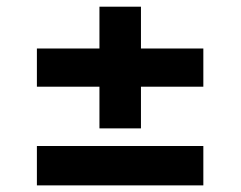

<svg xmlns="http://www.w3.org/2000/svg" viewBox="-20 -582 719 574"><path d="M90.3 -145.5H587.9V-27.8H90.3ZM90.3 -437H587.9V-322.8H90.3ZM277.3 -562H401.4V-198.2H277.3Z"/></svg>

Font: Inter RS Variable
Style: Regular
Weight: 400
Designer: Rasmus Andersson (customised by Maria Ramos and Noel Pretorius)
Foundry: rsms
Version: Version 3.001;Glyphs 3.2.3 (3260)